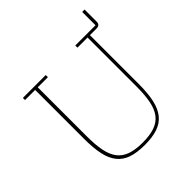

<svg xmlns="http://www.w3.org/2000/svg" viewBox="-215 -969 1140 1140"><g transform="rotate(-45 355.0 -399.0)"><path d="M355 12Q290 12 246 -3Q202 -18 175 -51.5Q148 -85 136.5 -138.5Q125 -192 125 -270V-680H40V-698H232V-680H147V-268Q147 -197 157 -147Q167 -97 191 -66Q215 -35 255.5 -21Q296 -7 356 -7Q416 -7 456.5 -21Q497 -35 521 -66Q545 -97 555 -147Q565 -197 565 -268V-680H480V-698H650V-810H670V-709Q670 -680 641 -680H585V-270Q585 -192 573 -138.5Q561 -85 534 -51.5Q507 -18 463 -3Q419 12 355 12Z"/></g></svg>

Font: IBM Plex Serif Thin
Style: Regular
Weight: 100
Designer: Mike Abbink, Paul van der Laan, Pieter van Rosmalen
Foundry: Bold Monday
Version: Version 3.001